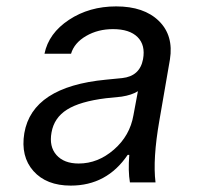

<svg xmlns="http://www.w3.org/2000/svg" viewBox="-20 -570 640 600"><path d="M427 -385Q435 -429 410 -454Q385 -479 333 -479Q286 -479 249 -457.5Q212 -436 202 -402H119Q132 -466 195.5 -508Q259 -550 343 -550Q430 -550 476.5 -504.5Q523 -459 511 -384L478 -193Q457 -73 466 0H386Q380 -35 384 -86H379Q314 10 201 10Q125 10 84.5 -35.5Q44 -81 56 -154Q81 -299 311 -321L362 -326Q417 -332 427 -385ZM411 -285Q392 -273 360 -268L311 -263Q230 -253 189.5 -227.5Q149 -202 141 -156Q133 -112 156.5 -85.5Q180 -59 226 -59Q286 -59 336 -102.5Q386 -146 397 -210Z"/></svg>

Font: CommitMono
Style: Italic
Weight: 400
Monospace: yes
Designer: Eigil Nikolajsen
Foundry: Eigil Nikolajsen
Version: Version 1.143